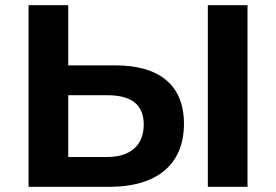

<svg xmlns="http://www.w3.org/2000/svg" viewBox="-20 -720 1064 740"><path d="M394 -353C482 -353 534 -320 534 -240C534 -159 481 -115 394 -115H243V-353ZM90 -700V0H402C581 0 689 -83 689 -243C689 -393 593 -468 425 -468H243V-700ZM934 -700H781V0H934Z"/></svg>

Font: Montserrat-Alt1
Style: Bold
Weight: 700
Designer: Differentunic
Foundry: Differentunic
Version: Version 7.222